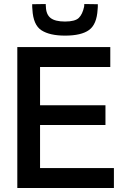

<svg xmlns="http://www.w3.org/2000/svg" viewBox="-20 -934 611 954"><path d="M66 0V-700H528V-601H179V-411H504V-313H179V-99H546V0ZM303 -757Q227 -757 186 -783.5Q145 -810 141 -887Q140 -893 140 -899.5Q140 -906 140 -913L207 -914Q207 -910 207.5 -907Q208 -904 208 -901Q209 -862 231.5 -844.5Q254 -827 303 -827Q353 -827 371.5 -845Q390 -863 398 -901Q399 -905 399 -914L466 -913Q466 -906 466 -899.5Q466 -893 465 -887Q461 -813 422.5 -785Q384 -757 303 -757Z"/></svg>

Font: Georama Medium
Style: Regular
Weight: 500
Designer: Jean-Baptiste Levee
Foundry: Production Type
Version: Version 1.000